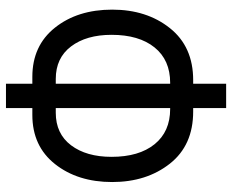

<svg xmlns="http://www.w3.org/2000/svg" viewBox="-87 -677 774 640"><g transform="rotate(-90 300.0 -357.0)"><path d="M259.8 -724.1H340.8V-636.2H363.8Q467.8 -636.2 527.8 -560.8Q587.9 -485.4 587.9 -370.1Q587.9 -254.9 526.1 -177.5Q464.4 -100.1 353 -100.1H340.8V9.8H259.8V-100.1H248Q135.7 -100.1 74.5 -177.7Q13.2 -255.4 13.2 -370.1Q13.2 -484.9 73 -560.5Q132.8 -636.2 236.8 -636.2H259.8ZM340.8 -176.8H344.2Q419.9 -176.8 461.9 -228.8Q503.9 -280.8 503.9 -372.1Q503.9 -456.1 465.3 -507.1Q426.8 -558.1 356.9 -558.1H340.8ZM259.8 -558.1H244.1Q174.3 -558.1 135.7 -507.1Q97.2 -456.1 97.2 -372.1Q97.2 -280.8 139.2 -228.8Q181.2 -176.8 256.8 -176.8H259.8Z"/></g></svg>

Font: Droid Sans Mono
Style: Regular
Weight: 400
Monospace: yes
Foundry: Ascender Corporation
Version: Version 1.00 build 112